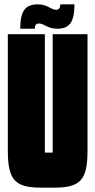

<svg xmlns="http://www.w3.org/2000/svg" viewBox="-20 -857 437 882"><path d="M257 -837C257 -823 252 -812 238 -812C213 -812 199 -837 155 -837C98 -837 73 -810 73 -725H140C140 -741 145 -749 159 -749C184 -749 198 -725 242 -725C298 -725 322 -753 322 -837ZM186 -700H16V-165C16 -33 47 5 167 5H231C351 5 382 -33 382 -165V-700H222V-156H186Z"/></svg>

Font: Queering Heavy
Style: Bold
Weight: 900
Designer: Adam Naccarato
Foundry: adamnac
Version: Version 2.000;hotconv 1.0.109;makeotfexe 2.5.65596